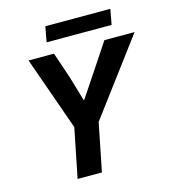

<svg xmlns="http://www.w3.org/2000/svg" viewBox="-126 -985 973 1087"><g transform="rotate(-15 360.0 -441.0)"><path d="M193.5 0 251.4 -288.5 98.9 -719.7H248L300.1 -565.6L342.4 -422H345.2L441.2 -565.6L543.4 -719.7H720.4L392.3 -281L336 0ZM224.2 -792.5 240.8 -882.3H621.7L605.1 -792.5Z"/></g></svg>

Font: Reddit Sans
Style: Italic
Weight: 400
Italic angle: -11.25°
Designer: Stephen Hutchings
Version: Version 1.013